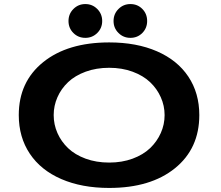

<svg xmlns="http://www.w3.org/2000/svg" viewBox="-20 -915 1090 946"><path d="M400.5 -728.5Q365.5 -728.5 341.5 -752.5Q317.5 -776.5 317.5 -811.5Q317.5 -846.5 341.8 -870.8Q366 -895 400.5 -895Q435 -895 459.2 -870.8Q483.5 -846.5 483.5 -811.5Q483.5 -776.5 459.2 -752.5Q435 -728.5 400.5 -728.5ZM622.5 -728.5Q588 -728.5 563.8 -752.5Q539.5 -776.5 539.5 -811.5Q539.5 -846.5 563.8 -870.8Q588 -895 622.5 -895Q657.5 -895 681.2 -871Q705 -847 705 -811.5Q705 -776.5 681.2 -752.5Q657.5 -728.5 622.5 -728.5ZM518 11Q383 11 282 -32.8Q181 -76.5 126.8 -157.8Q72.5 -239 72.5 -348Q72.5 -512 193 -609Q313.5 -706 518 -706Q653 -706 753.5 -662.2Q854 -618.5 908 -537.5Q962 -456.5 962 -348Q962 -183 842 -86Q722 11 518 11ZM518 -114Q581 -114 633.2 -133.2Q685.5 -152.5 719.5 -185Q753.5 -217.5 772.2 -259.5Q791 -301.5 791 -348Q791 -394 772.2 -436Q753.5 -478 719.5 -510.2Q685.5 -542.5 633.2 -561.8Q581 -581 518 -581Q454.5 -581 402 -561.8Q349.5 -542.5 315.5 -510.2Q281.5 -478 263 -436Q244.5 -394 244.5 -348Q244.5 -301.5 263 -259.5Q281.5 -217.5 315.5 -185Q349.5 -152.5 402 -133.2Q454.5 -114 518 -114Z"/></svg>

Font: League Mono Extended SemiBold
Style: Regular
Weight: 600
Width: 9
Designer: Tyler Finck
Foundry: The League of Moveable Type / Tyler Finck
Version: Version 2.210